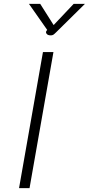

<svg xmlns="http://www.w3.org/2000/svg" viewBox="-20 -968 457 988"><path d="M201 -700H255L132 0H78ZM219 -809 223 -814 129 -948H187L256 -839L359 -948H417L269 -802Q259 -792 254 -789Q249 -786 241 -786Q226 -786 220 -794Q214 -802 219 -809Z"/></svg>

Font: Niramit ExtraLight
Style: Italic
Weight: 200
Italic angle: -10°
Designer: Katatrad Aksorn Co.,Ltd.
Foundry: Cadson Demak Co.,Ltd.
Version: Version 1.000; ttfautohint (v1.6)